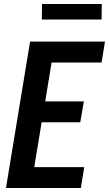

<svg xmlns="http://www.w3.org/2000/svg" viewBox="-20 -944 547 964"><path d="M10 0 131 -735H507L490 -630H239L207 -435H401L383 -330H189L152 -105H403L386 0ZM190 -846 191 -924H491L490 -846Z"/></svg>

Font: Iosevka SS18 Extrabold
Style: Italic
Weight: 800
Italic angle: -9°
Monospace: yes
Designer: Belleve Invis
Foundry: Belleve Invis
Version: Version 25.1.1; ttfautohint (v1.8.4)